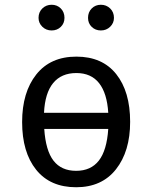

<svg xmlns="http://www.w3.org/2000/svg" viewBox="-20 -776 640 807"><path d="M527 -264Q527 -140 467.5 -64.5Q408 11 300 11Q191 11 132 -62.5Q73 -136 73 -263Q73 -388 132.5 -463Q192 -538 301 -538Q410 -538 468.5 -464.5Q527 -391 527 -264ZM165 -302H435Q430 -384 396.5 -426.5Q363 -469 301 -469Q238 -469 203.5 -427Q169 -385 165 -302ZM166 -234Q172 -143 205 -100.5Q238 -58 300 -58Q362 -58 395.5 -101Q429 -144 435 -234ZM142 -701Q142 -725 158 -740.5Q174 -756 197 -756Q220 -756 235.5 -740.5Q251 -725 251 -701Q251 -678 235.5 -663Q220 -648 197 -648Q174 -648 158 -663.5Q142 -679 142 -701ZM350 -701Q350 -725 365.5 -740.5Q381 -756 404 -756Q427 -756 443 -740.5Q459 -725 459 -701Q459 -679 443 -663.5Q427 -648 404 -648Q381 -648 365.5 -663Q350 -678 350 -701Z"/></svg>

Font: FiraDG Mono
Style: Regular
Weight: 400
Designer: Carrois Corporate & Edenspiekermann AG
Foundry: Carrois Corporate GbR & Edenspiekermann AG
Version: Version 3.206